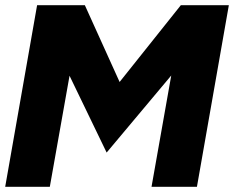

<svg xmlns="http://www.w3.org/2000/svg" viewBox="-47 -720 902 740"><path d="M364 -132 613 -429 537 0H712L835 -700H650L414 -404L280 -700H96L-27 0H145L221 -428Z"/></svg>

Font: Geom ExtraBold
Style: Bold Italic
Weight: 800
Italic angle: -10°
Version: Version 1.102